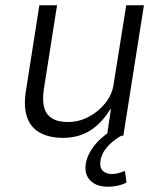

<svg xmlns="http://www.w3.org/2000/svg" viewBox="-20 -514 618 727"><path d="M219 8Q165 8 129.5 -12.5Q94 -33 81.5 -73.5Q69 -114 78 -169L129 -494H196L146 -176Q140 -137 146.5 -109.5Q153 -82 175.5 -67Q198 -52 237 -52Q279 -52 316.5 -72Q354 -92 379.5 -124.5Q405 -157 410 -194L458 -494H525L447 0H385L400 -101H398Q365 -47 321 -19.5Q277 8 219 8ZM387 193Q344 193 320.5 168Q297 143 306 99Q315 62 345 28Q375 -6 421 -30L440 0Q427 6 410 19.5Q393 33 379.5 50.5Q366 68 361 90Q356 120 369 132.5Q382 145 404 145Q414 145 426.5 142Q439 139 453 133L459 177Q447 184 428.5 188.5Q410 193 387 193Z"/></svg>

Font: Nunito Sans 7pt SemiCondensed Light
Style: Italic
Weight: 300
Width: 4
Italic angle: -9°
Designer: Vernon Adams
Foundry: Vernon Adams
Version: Version 3.101;gftools[0.9.27]